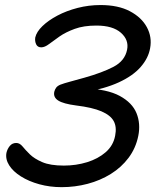

<svg xmlns="http://www.w3.org/2000/svg" viewBox="-20 -734 639 769"><path d="M226.8 15.6Q179.6 15.6 137.4 4Q95.2 -7.6 63.7 -27.5Q32.2 -47.4 16.7 -72Q1.2 -96.6 5.8 -121.8Q9.4 -137.6 19.3 -149.5Q29.2 -161.4 45.2 -161.4Q59 -161.4 70.3 -147.5Q81.6 -133.6 99.3 -116.1Q117 -98.6 149.1 -84.7Q181.2 -70.8 235.8 -70.8Q284.8 -70.8 328.9 -84.4Q373 -98 403.4 -124.5Q433.8 -151 441.2 -190.4Q448.2 -225.6 435.4 -249Q422.6 -272.4 386.4 -288Q350.2 -303.6 284.6 -311.6Q234 -318.2 213.4 -331.2Q192.8 -344.2 197.4 -366.4Q199.6 -375.6 204.9 -382.8Q210.2 -390 221.6 -394.8Q236.2 -400.4 260.1 -406.8Q284 -413.2 318 -422.8Q390 -443 435.1 -466.7Q480.2 -490.4 489 -534.8Q497 -573.8 464.4 -602.7Q431.8 -631.6 366 -631.6Q315.4 -631.6 279.3 -618.4Q243.2 -605.2 218.5 -588Q193.8 -570.8 176.5 -557.6Q159.2 -544.4 145.2 -544.4Q130.4 -544.4 124.7 -556.7Q119 -569 121.2 -584Q126.4 -606.6 149.9 -629.4Q173.4 -652.2 209.8 -671.5Q246.2 -690.8 290.8 -702.3Q335.4 -713.8 382.6 -713.8Q453.2 -713.8 500.1 -689.1Q547 -664.4 568.3 -624.9Q589.6 -585.4 581.2 -540.6Q574.2 -501 543.3 -465.6Q512.4 -430.2 455.6 -404.1Q398.8 -378 312 -363.4L319.2 -380.2Q409.6 -377 459.8 -349.7Q510 -322.4 526.9 -280.3Q543.8 -238.2 533.8 -189.4Q523.8 -140.4 495 -102Q466.2 -63.6 424 -37.4Q381.8 -11.2 331.2 2.2Q280.6 15.6 226.8 15.6Z"/></svg>

Font: Shantell Sans Light
Style: Italic
Weight: 300
Italic angle: -11°
Designer: Stephen Nixon, Anya Danilova, Shantell Martin
Foundry: Arrow Type
Version: Version 1.008;[ac192a2d6]